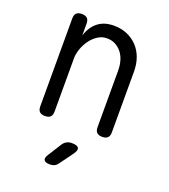

<svg xmlns="http://www.w3.org/2000/svg" viewBox="-144 -664 889 1008"><g transform="rotate(20 300.0 -160.0)"><path d="M180 -326V-30Q180 -9 170 0.5Q160 10 140 10Q120 10 110 0.5Q100 -9 100 -30V-520Q100 -541 110 -550.5Q120 -560 140 -560Q160 -560 170 -550.5Q180 -541 180 -520V-454Q195 -504 230 -532Q265 -560 320 -560Q360 -560 393 -546Q426 -532 450 -507Q474 -482 487 -447Q500 -412 500 -369V-30Q500 -9 490 0.5Q480 10 460 10Q440 10 430 0.5Q420 -9 420 -30V-347Q420 -374 413 -399Q406 -424 391.5 -443Q377 -462 356 -473.5Q335 -485 307 -485Q280 -485 256.5 -469.5Q233 -454 216 -430.5Q199 -407 189.5 -379Q180 -351 180 -326ZM227 194 273 121Q282 108 294 101.5Q306 95 322 95Q353 95 360 107.5Q367 120 348 146L296 217Q288 229 277 234.5Q266 240 252 240Q224 240 218 228Q212 216 227 194Z"/></g></svg>

Font: Maple Mono Light
Style: Regular
Weight: 300
Monospace: yes
Designer: subframe7536
Version: Version 7.000